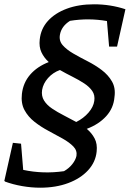

<svg xmlns="http://www.w3.org/2000/svg" viewBox="-62 -676 604 894"><path d="M125 198Q84 198 41 190.5Q-2 183 -40 169L-39 167H-42L-2 -11L36 -7L46 115Q139 135 236 121Q259 108 274.5 88.5Q290 69 294 50Q298 25 279.5 6Q261 -13 230 -30.5Q199 -48 164 -66.5Q129 -85 99 -108.5Q69 -132 52 -163.5Q35 -195 40 -239Q46 -291 78.5 -328.5Q111 -366 165 -387Q143 -407 131 -432.5Q119 -458 123 -492Q128 -542 161 -578.5Q194 -615 249 -635.5Q304 -656 376 -656Q452 -656 522 -633L483 -459H446L436 -578Q351 -593 264 -579Q224 -554 217 -514Q212 -486 230 -465.5Q248 -445 279 -427Q310 -409 345.5 -391Q381 -373 411.5 -350Q442 -327 459.5 -296.5Q477 -266 471 -224Q467 -173 432.5 -135Q398 -97 342 -76Q365 -57 378.5 -31.5Q392 -6 388 30Q383 79 348 117Q313 155 255.5 176.5Q198 198 125 198ZM134 -257Q130 -229 143 -208Q156 -187 180.5 -170.5Q205 -154 234.5 -139Q264 -124 293 -108Q327 -125 350 -151.5Q373 -178 377 -206Q381 -233 367.5 -252.5Q354 -272 329.5 -288Q305 -304 275 -319Q245 -334 217 -350Q184 -338 161.5 -312.5Q139 -287 134 -257Z"/></svg>

Font: Piazzolla SC Medium
Style: Italic
Weight: 500
Italic angle: -11.3°
Designer: Juan Pablo del Peral
Foundry: Huerta Tipografica
Version: Version 1.330